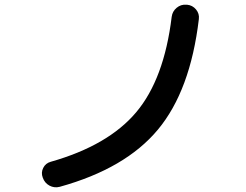

<svg xmlns="http://www.w3.org/2000/svg" viewBox="-20 -765 1040 813"><path d="M233 26Q210 32 189.5 21Q169 10 161 -13Q153 -34 163 -54Q173 -74 195 -80Q438 -149 556.5 -289.5Q675 -430 707 -694Q710 -717 728 -732Q746 -747 769 -745H772Q795 -743 810 -725Q825 -707 822 -684Q786 -381 648.5 -216Q511 -51 233 26Z"/></svg>

Font: Rounded Mplus 1c Medium
Style: Regular
Weight: 500
Version: Version 1.059.20150529